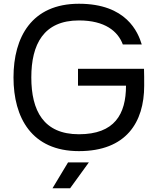

<svg xmlns="http://www.w3.org/2000/svg" viewBox="-20 -792 852 1024"><path d="M401 14C653 14 749 -140 749 -335C749 -376 749 -394 748 -425H396V-335H652C652 -183 591 -76 401 -76C212 -76 147 -202 147 -379C147 -555 212 -683 401 -683C540 -683 609 -625 635 -555H736C716 -620 655 -772 401 -772C149 -772 52 -594 52 -379C52 -164 149 14 401 14ZM354 212 454 74H343L260 212Z"/></svg>

Font: Hibana SubMedium
Style: Regular
Weight: 500
Width: 6
Designer: pygmalion
Foundry: ybstudio
Version: Version 0.930;hotconv 1.0.109;makeotfexe 2.5.65596